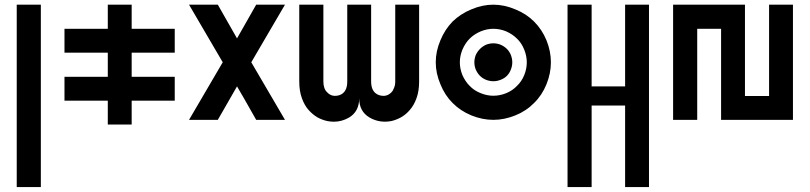

<svg xmlns="http://www.w3.org/2000/svg" viewBox="-20 -500 3378 801"><path d="M49.8 -480.5Q49.8 -290 49.8 280.3Q75.2 280.3 150.4 280.3Q150.4 89.8 150.4 -480.5Q125 -480.5 49.8 -480.5Z M709 -379.9Q649.4 -379.9 529.3 -379.9Q529.3 -413.1 529.3 -480.5Q496.1 -480.5 429.7 -480.5Q429.7 -446.3 429.7 -379.9Q369.1 -379.9 249 -379.9Q249 -346.7 249 -280.3Q309.6 -280.3 429.7 -280.3Q429.7 -247.1 429.7 -179.7Q369.1 -179.7 249 -179.7Q249 -146.5 249 -80.1Q309.6 -80.1 429.7 -80.1Q429.7 -46.9 429.7 19.5Q462.9 19.5 529.3 19.5Q529.3 -13.7 529.3 -80.1Q588.9 -80.1 709 -80.1Q709 -113.3 709 -179.7Q649.4 -179.7 529.3 -179.7Q529.3 -212.9 529.3 -280.3Q588.9 -280.3 709 -280.3Q709 -313.5 709 -379.9Z M1168.9 -480.5Q1138.7 -480.5 1048.8 -480.5Q1028.3 -445.3 968.8 -339.8Q949.2 -375 888.7 -480.5Q858.4 -480.5 768.6 -480.5Q803.7 -419.9 909.2 -240.2Q874 -179.7 768.6 0Q798.8 0 888.7 0Q909.2 -35.2 968.8 -139.6Q989.3 -105.5 1048.8 0Q1079.1 0 1168.9 0Q1133.8 -59.6 1028.3 -240.2Q1063.5 -299.8 1168.9 -480.5Z M1228.5 -480.5Q1228.5 -373 1228.5 -160.2Q1228.5 -120.1 1239.3 -90.8Q1250 -60.5 1267.6 -41Q1284.2 -22.5 1303.7 -10.7Q1323.2 0 1344.7 4.9Q1359.4 7.8 1373 7.8Q1406.2 7.8 1436.5 -9.8Q1478.5 -35.2 1478.5 -89.8Q1478.5 -35.2 1521.5 -9.8Q1563.5 14.6 1613.3 4.9Q1633.8 0 1653.3 -10.7Q1673.8 -22.5 1689.5 -41Q1707 -60.5 1717.8 -90.8Q1728.5 -120.1 1728.5 -160.2Q1728.5 -266.6 1728.5 -480.5Q1695.3 -480.5 1628.9 -480.5Q1628.9 -373 1628.9 -160.2Q1628.9 -144.5 1624 -133.8Q1620.1 -122.1 1613.3 -115.2Q1591.8 -92.8 1560.5 -103.5Q1528.3 -115.2 1528.3 -160.2Q1528.3 -266.6 1528.3 -480.5Q1495.1 -480.5 1428.7 -480.5Q1428.7 -373 1428.7 -160.2Q1428.7 -115.2 1397.5 -103.5Q1365.2 -92.8 1344.7 -115.2Q1336.9 -122.1 1333 -133.8Q1329.1 -144.5 1329.1 -160.2Q1329.1 -266.6 1329.1 -480.5Q1295.9 -480.5 1228.5 -480.5Z M2208 -70.3Q2175.8 -37.1 2129.9 -18.6Q2084 0 2038.1 0Q1992.2 0 1946.3 -18.6Q1901.4 -37.1 1868.2 -70.3Q1835.9 -102.5 1817.4 -148.4Q1797.9 -194.3 1797.9 -240.2Q1797.9 -286.1 1817.4 -332Q1835.9 -377 1868.2 -410.2Q1901.4 -442.4 1946.3 -460.9Q1992.2 -480.5 2038.1 -480.5Q2084 -480.5 2129.9 -460.9Q2175.8 -442.4 2208 -410.2Q2241.2 -377 2259.8 -332Q2278.3 -286.1 2278.3 -240.2Q2278.3 -194.3 2259.8 -148.4Q2241.2 -102.5 2208 -70.3ZM2177.7 -240.2Q2177.7 -266.6 2167 -293Q2156.2 -320.3 2136.7 -338.9Q2118.2 -357.4 2091.8 -369.1Q2065.4 -379.9 2038.1 -379.9Q2011.7 -379.9 1985.4 -369.1Q1958 -357.4 1939.5 -338.9Q1920.9 -320.3 1909.2 -293Q1898.4 -266.6 1898.4 -240.2Q1898.4 -212.9 1909.2 -186.5Q1920.9 -160.2 1939.5 -141.6Q1958 -122.1 1985.4 -111.3Q2011.7 -100.6 2038.1 -100.6Q2065.4 -100.6 2091.8 -111.3Q2118.2 -122.1 2136.7 -141.6Q2156.2 -160.2 2167 -186.5Q2177.7 -212.9 2177.7 -240.2ZM2094.7 -183.6Q2084 -172.9 2068.4 -167Q2053.7 -161.1 2038.1 -161.1Q2023.4 -161.1 2007.8 -167Q1993.2 -172.9 1982.4 -183.6Q1971.7 -194.3 1964.8 -210Q1959 -224.6 1959 -240.2Q1959 -254.9 1964.8 -270.5Q1971.7 -285.2 1982.4 -295.9Q1993.2 -306.6 2007.8 -313.5Q2023.4 -319.3 2038.1 -319.3Q2053.7 -319.3 2068.4 -313.5Q2084 -306.6 2094.7 -295.9Q2105.5 -285.2 2111.3 -270.5Q2117.2 -254.9 2117.2 -240.2Q2117.2 -224.6 2111.3 -210Q2105.5 -194.3 2094.7 -183.6Z M2347.7 -480.5Q2380.9 -480.5 2448.2 -480.5Q2448.2 -366.2 2448.2 -139.6Q2494.1 -139.6 2587.9 -139.6Q2587.9 -252.9 2587.9 -480.5Q2621.1 -480.5 2687.5 -480.5Q2687.5 -226.6 2687.5 280.3Q2654.3 280.3 2587.9 280.3Q2587.9 167 2587.9 -59.6Q2541 -59.6 2448.2 -59.6Q2448.2 53.7 2448.2 280.3Q2414.1 280.3 2347.7 280.3Q2347.7 26.4 2347.7 -480.5Z M2888.7 0Q2863.3 0 2788.1 0Q2788.1 -120.1 2788.1 -480.5Q2863.3 -480.5 3087.9 -480.5Q3087.9 -384.8 3087.9 -99.6Q3113.3 -99.6 3188.5 -99.6Q3188.5 -195.3 3188.5 -480.5Q3212.9 -480.5 3288.1 -480.5Q3288.1 -360.4 3288.1 0Q3212.9 0 2988.3 0Q2988.3 -94.7 2988.3 -379.9Q2962.9 -379.9 2888.7 -379.9Q2888.7 -285.2 2888.7 0Z"/></svg>

Font: Alibu-Mazigh Belqasem 1
Style: Bold
Weight: 400
Designer: Mazigh Mubarik Belqasem
Version: Version 1.0